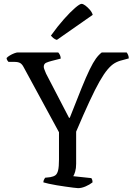

<svg xmlns="http://www.w3.org/2000/svg" viewBox="-20 -976 689 996"><path d="M385 0Q378 0 360 -2.5Q342 -5 319.5 -8Q297 -11 274 -15Q251 -19 232.5 -23Q214 -27 205 -30Q205 -38 208.5 -44.5Q212 -51 214 -54L241 -57Q258 -60 267.5 -67Q277 -74 281.5 -92.5Q286 -111 286 -149V-290L103 -627Q95 -643 84.5 -649Q74 -655 54 -655H24Q22 -657 18.5 -662Q15 -667 14 -675Q19 -681 30.5 -688Q42 -695 54 -699.5Q66 -704 72 -704H282Q287 -699 291 -690.5Q295 -682 295 -672L248 -660Q232 -656 219.5 -650.5Q207 -645 207 -629Q207 -624 210.5 -615Q214 -606 219 -594L338 -365H342Q378 -457 402.5 -517.5Q427 -578 445 -615Q463 -652 477.5 -672Q492 -692 508 -704H637Q641 -699 644.5 -691Q648 -683 648 -673L615 -664Q593 -659 575 -648.5Q557 -638 538 -615.5Q519 -593 496.5 -553.5Q474 -514 444.5 -450.5Q415 -387 375 -293V-126Q375 -103 370 -86Q365 -69 360 -62L454 -52Q456 -49 458 -44Q460 -39 460 -30Q445 -18 424 -9Q403 0 385 0ZM275 -769Q264 -772 256 -779Q248 -786 244 -791Q279 -840 312 -877Q345 -914 369.5 -935Q394 -956 403 -956Q411 -956 422.5 -947.5Q434 -939 445.5 -926Q457 -913 461 -899Z"/></svg>

Font: Texturina Medium 12pt Light
Style: Regular
Weight: 300
Version: Version 1.002